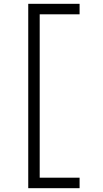

<svg xmlns="http://www.w3.org/2000/svg" viewBox="-20 -843 540 1006"><path d="M128 143V-823H397V-768H188V88H397V143Z"/></svg>

Font: Iosevka SS18 Light
Style: Regular
Weight: 300
Monospace: yes
Designer: Belleve Invis
Foundry: Belleve Invis
Version: Version 25.1.1; ttfautohint (v1.8.4)